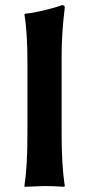

<svg xmlns="http://www.w3.org/2000/svg" viewBox="-20 -718 344 741"><path d="M85.9 -200.2V-474.1Q85.9 -595.2 74.2 -662.1L76.2 -665Q104 -667 151.1 -678.5Q198.2 -689.9 219.2 -698.2Q230.5 -698.2 230 -688Q217.8 -591.8 217.8 -500V-200.2Q217.8 -80.1 230 0L228 2.9Q186 0 151.9 0L75.2 2.9L74.2 0Q85.9 -76.2 85.9 -200.2Z"/></svg>

Font: Linux Biolinum
Style: Bold
Weight: 700
Designer: Philipp H. Poll
Foundry: Philipp H. Poll
Version: Version 1.3.2 ; ttfautohint (v0.9)